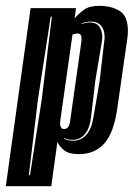

<svg xmlns="http://www.w3.org/2000/svg" viewBox="-45 -523 459 659"><path d="M-25 116 60 -495H216L211 -460Q226 -477 244 -490Q262 -503 296 -503Q337 -503 365.5 -485.5Q394 -468 394 -417Q394 -411 393.5 -404.5Q393 -398 392 -391L358 -154Q346 -67 313 -30.5Q280 6 226 6Q192 6 176 -6.5Q160 -19 152 -36L131 116ZM54 78H58L98 -180L133 -466H129L85 -180ZM174 -47Q189 -40 207 -40Q232 -40 250.5 -59.5Q269 -79 276 -122L297 -245L313 -383Q314 -387 314 -390.5Q314 -394 314 -397Q314 -420 302 -434.5Q290 -449 267 -449Q253 -449 235 -443V-441Q252 -446 263 -446Q288 -446 298.5 -427.5Q309 -409 305 -383L282 -245L268 -125Q264 -84 247 -63.5Q230 -43 204 -43Q190 -43 175 -49ZM175 -80Q183 -80 188.5 -86.5Q194 -93 196 -110L234 -378Q234 -382 234.5 -385Q235 -388 235 -390Q235 -396 233 -402Q229 -408 221 -408Q218 -408 215 -407.5Q212 -407 209 -406L204 -405L162 -110Q162 -107 161.5 -104Q161 -101 161 -99Q161 -92 164 -87Q167 -80 175 -80Z"/></svg>

Font: Alumni Sans Inline One
Style: Italic
Weight: 400
Italic angle: -8°
Designer: Robert E. Leuschke
Foundry: Robert E. Leuschke
Version: Version 1.100; ttfautohint (v1.8.3)